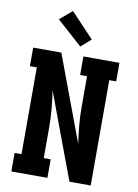

<svg xmlns="http://www.w3.org/2000/svg" viewBox="-104 -1054 808 1122"><g transform="rotate(10 300.0 -493.0)"><path d="M44 0V-110H85V-625H44V-735H211L401 -226Q393 -279 388 -333Q383 -387 383 -441V-625H342V-735H556V-625H515V0H389L314 -200L199 -509Q207 -456 212 -402Q217 -348 217 -294V-110H258V0ZM314 -789 163 -924 236 -986 373 -841Z"/></g></svg>

Font: Iosevka Etoile Extrabold
Style: Regular
Weight: 800
Designer: Belleve Invis
Foundry: Belleve Invis
Version: Version 22.1.2; ttfautohint (v1.8.4)